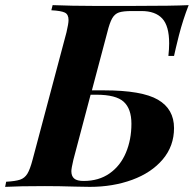

<svg xmlns="http://www.w3.org/2000/svg" viewBox="-62 -728 755 748"><path d="M673 -708Q651 -652 635 -590Q621 -534 616 -510H594Q597 -537 597 -559Q597 -627 570 -656Q543 -685 489 -685H451Q418 -685 401.5 -679.5Q385 -674 375 -656.5Q365 -639 356 -602L296 -376H343Q491 -376 553.5 -339.5Q616 -303 616 -229Q616 -159 572 -107Q528 -55 453 -27.5Q378 0 288 0L231 -1Q167 -3 113 -3Q12 -3 -42 0L-38 -20Q-2 -22 16 -28Q34 -34 44.5 -51Q55 -68 65 -106L197 -602Q205 -636 205 -650Q205 -672 190.5 -679Q176 -686 138 -688L143 -708Q221 -705 298 -705H466Q610 -705 673 -708ZM291 -359 224 -106Q216 -72 216 -61Q216 -42 227 -32.5Q238 -23 264 -23Q323 -23 365 -52.5Q407 -82 428.5 -133Q450 -184 450 -246Q450 -304 420 -331.5Q390 -359 313 -359Z"/></svg>

Font: Playfair Display SC
Style: Bold Italic
Weight: 700
Italic angle: -14°
Designer: Claus Eggers Sørensen
Foundry: Claus Eggers Sørensen
Version: Version 1.200; ttfautohint (v1.6)